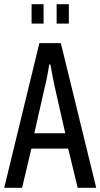

<svg xmlns="http://www.w3.org/2000/svg" viewBox="-20 -892 477 912"><path d="M0 0 167 -687H269L437 0H349L304 -186H129L85 0ZM143 -259H290L239 -484Q237 -494 234.5 -506.5Q232 -519 229 -533.5Q226 -548 224 -561.5Q222 -575 219 -586H214Q212 -572 208.5 -553.5Q205 -535 201.5 -516.5Q198 -498 194 -484ZM130 -780V-872H187V-780ZM249 -780V-872H307V-780Z"/></svg>

Font: Archivo ExtraCondensed
Style: Regular
Weight: 400
Width: 2
Designer: Hector Gatti
Foundry: Omnibus-Type
Version: Version 2.001